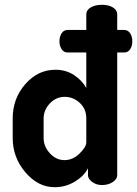

<svg xmlns="http://www.w3.org/2000/svg" viewBox="-20 -772 572 801"><path d="M469 -712V-647H498Q514 -647 523 -633Q532 -619 532 -600Q532 -580 523 -566.5Q514 -553 498 -553H469V-41Q469 -25 450.5 -12.5Q432 0 405 0Q382 0 364.5 -13Q347 -26 347 -41V-70Q331 -38 292.5 -14.5Q254 9 208 9Q139 9 86 -53Q33 -115 33 -196V-278Q33 -361 85.5 -421Q138 -481 211 -481Q255 -481 288.5 -459Q322 -437 340 -405V-553H262Q246 -553 237 -567Q228 -581 228 -600Q228 -619 237 -633Q246 -647 262 -647H340V-712Q340 -730 358.5 -741Q377 -752 405 -752Q433 -752 451 -741Q469 -730 469 -712ZM162 -278V-196Q162 -161 188 -132.5Q214 -104 249 -104Q284 -104 312 -131.5Q340 -159 340 -178V-278Q340 -318 312.5 -343Q285 -368 250 -368Q214 -368 188 -340.5Q162 -313 162 -278Z"/></svg>

Font: Dosis
Style: Bold
Weight: 700
Designer: Edgar Tolentino, Pablo Impallari, Igino Marini
Foundry: Edgar Tolentino, Pablo Impallari, Igino Marini
Version: Version 1.007